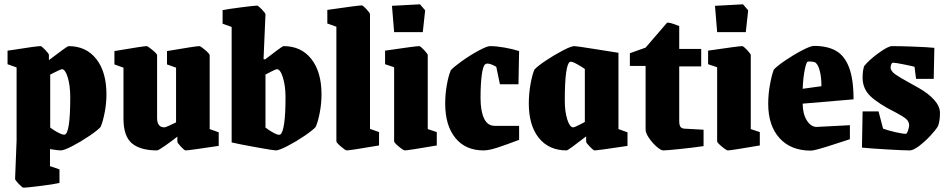

<svg xmlns="http://www.w3.org/2000/svg" viewBox="-20 -686 4394 891"><path d="M50 144 57 -34V-373L15 -388V-451L37 -454Q150 -472 168 -472Q173 -472 190 -454.5Q207 -437 207 -431V-407Q292 -472 298 -472Q380 -472 427 -412Q474 -352 474 -248Q474 -207 466 -165Q458 -123 447 -97Q434 -82 395 -55.5Q356 -29 316.5 -8.5Q277 12 262 12Q250 12 212 6V85L256 100V163Q231 169 167 177Q103 185 89 185Q84 185 67 167.5Q50 150 50 144ZM306 -234Q306 -288 294.5 -326.5Q283 -365 267 -365Q263 -365 231 -349L213 -340V-94Q230 -81 249 -71Q268 -61 278 -61Q306 -61 306 -234Z M553 -136V-372L511 -387V-449Q647 -472 660 -472Q666 -472 687.5 -454Q709 -436 709 -430V-138Q709 -95 743 -95Q750 -95 797 -118V-372L755 -387V-449Q890 -472 905 -472Q911 -472 932 -454Q953 -436 953 -430V-87L995 -72V-9Q856 12 841 12Q836 12 819.5 -5.5Q803 -23 803 -29V-52Q778 -32 746.5 -10Q715 12 709 12Q631 12 592 -21Q553 -54 553 -136Z M1055 -25V-561L1013 -576V-639Q1037 -644 1099.5 -652Q1162 -660 1173 -660Q1178 -660 1195 -642.5Q1212 -625 1212 -619L1203 -412L1210 -410Q1214 -414 1219.5 -417.5Q1225 -421 1231 -426Q1238 -432 1265 -452Q1292 -472 1296 -472Q1378 -472 1425 -412Q1472 -352 1472 -248Q1472 -206 1464 -164Q1456 -122 1445 -97Q1432 -82 1393 -55.5Q1354 -29 1314.5 -8.5Q1275 12 1260 12Q1250 12 1169.5 -2.5Q1089 -17 1055 -25ZM1305 -234Q1305 -287 1293 -326Q1281 -365 1265 -365Q1261 -365 1241 -355Q1221 -345 1212 -340V-94Q1231 -79 1252.5 -68Q1274 -57 1281 -62Q1292 -69 1298.5 -112Q1305 -155 1305 -234Z M1541 -30V-562L1499 -577V-640Q1644 -661 1659 -661Q1664 -661 1680.5 -643.5Q1697 -626 1697 -620V-88L1739 -73V-11Q1604 12 1589 12Q1583 12 1562 -6Q1541 -24 1541 -30Z M1809 -30V-374L1767 -388V-451Q1910 -472 1925 -472Q1931 -472 1948 -454Q1965 -436 1965 -430V-87L2007 -73V-11Q1873 12 1859 12Q1852 12 1830.5 -6Q1809 -24 1809 -30ZM1809 -537 1799 -659 1929 -666 1953 -638 1942 -537Z M2046 -205Q2046 -249 2053.5 -291.5Q2061 -334 2072 -360Q2085 -375 2123.5 -402.5Q2162 -430 2201 -451Q2240 -472 2254 -472Q2282 -472 2320 -465.5Q2358 -459 2389 -449L2386 -295H2300L2283 -376Q2257 -391 2242 -391Q2235 -391 2231 -387Q2221 -379 2215.5 -337Q2210 -295 2210 -231Q2210 -172 2226 -137Q2242 -102 2276 -102H2389V-37Q2331 -15 2290 -1.5Q2249 12 2224 12Q2140 12 2093 -46Q2046 -104 2046 -205Z M2434 -206Q2434 -249 2441.5 -293Q2449 -337 2460 -363Q2473 -378 2512.5 -404.5Q2552 -431 2591.5 -451.5Q2631 -472 2645 -472Q2655 -472 2736.5 -459Q2818 -446 2850 -441V-87L2892 -72V-9Q2754 12 2739 12Q2734 12 2717 -5.5Q2700 -23 2700 -29V-53Q2616 12 2610 12Q2527 12 2480.5 -46Q2434 -104 2434 -206ZM2694 -120V-366Q2674 -380 2653 -391Q2632 -402 2625 -399Q2601 -386 2601 -219Q2601 -168 2612.5 -131.5Q2624 -95 2640 -95Q2646 -95 2669 -107Q2692 -119 2694 -120Z M2976 -84V-380H2903V-439L2976 -465L3075 -580Q3083 -585 3132 -565V-459H3234V-378H3132V-126Q3132 -106 3137.5 -98Q3143 -90 3155 -89L3245 -84V-8Q3199 -1 3135.5 5.5Q3072 12 3058 12Q3047 12 3027 -5.5Q3007 -23 2991.5 -46Q2976 -69 2976 -84Z M3308 -30V-374L3266 -388V-451Q3409 -472 3424 -472Q3430 -472 3447 -454Q3464 -436 3464 -430V-87L3506 -73V-11Q3372 12 3358 12Q3351 12 3329.5 -6Q3308 -24 3308 -30ZM3308 -537 3298 -659 3428 -666 3452 -638 3441 -537Z M3545 -204Q3545 -248 3553 -292.5Q3561 -337 3571 -363Q3584 -378 3623.5 -405Q3663 -432 3702.5 -452.5Q3742 -473 3757 -473Q3819 -473 3859 -450.5Q3899 -428 3920 -373.5Q3941 -319 3941 -225L3705 -205Q3705 -158 3724 -127.5Q3743 -97 3770 -97L3924 -105V-40Q3883 -26 3820.5 -6.5Q3758 13 3743 13Q3650 13 3597.5 -45Q3545 -103 3545 -204ZM3759 -398Q3752 -400 3742 -400.5Q3732 -401 3729 -400Q3722 -399 3714.5 -362.5Q3707 -326 3705 -274L3792 -286Q3792 -331 3783 -362Q3774 -393 3759 -398Z M3980 -1 3983 -169H4057L4078 -89Q4103 -80 4136 -72.5Q4169 -65 4183 -65Q4189 -65 4194 -81Q4199 -97 4199 -104Q4199 -122 4185 -134Q4171 -146 4137 -164Q4111 -177 4097 -185Q4029 -224 4006 -254.5Q3983 -285 3983 -326Q3983 -357 3990 -379Q4011 -406 4056 -439Q4101 -472 4120 -472Q4160 -472 4223.5 -469.5Q4287 -467 4316 -464L4313 -320H4231L4224 -376Q4215 -379 4175 -387Q4135 -395 4125 -395Q4119 -395 4116 -387.5Q4113 -380 4113 -373Q4113 -356 4135.5 -340.5Q4158 -325 4195 -305Q4203 -301 4246.5 -276Q4290 -251 4316 -221.5Q4342 -192 4342 -162Q4342 -124 4333 -101Q4322 -82 4296.5 -55Q4271 -28 4244.5 -8Q4218 12 4201 12Q4175 12 4097.5 7.5Q4020 3 3980 -1Z"/></svg>

Font: Grenze ExtraBold
Style: Regular
Weight: 800
Designer: Renata Polastri
Foundry: Omnibus-Type
Version: Version 1.002; ttfautohint (v1.8)